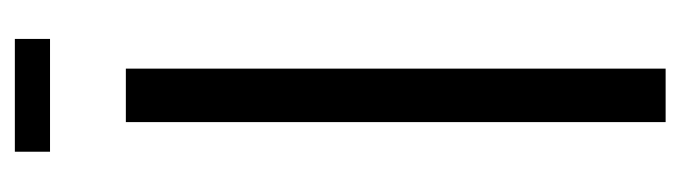

<svg xmlns="http://www.w3.org/2000/svg" viewBox="-346 -562 908 256"><g transform="rotate(-90 108.0 -434.0)"><path d="M144.5 -0.5H73.2V-720.2H144.5ZM184.1 -821.3H33.7V-868.2H184.1Z"/></g></svg>

Font: Greenwashing Machine
Style: Regular
Weight: 400
Designer: Tup Wanders
Foundry: Free font, DO NOT SELL
Version: Version 1.00;August 10, 2023;FontCreator 11.5.0.2430 64-bit